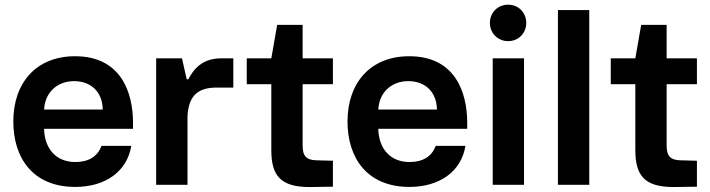

<svg xmlns="http://www.w3.org/2000/svg" viewBox="-20 -772 2964 802"><path d="M294.4 8.8C418 8.8 510.3 -53.7 528.3 -162.6H403.8C387.7 -117.7 349.1 -95.2 294.9 -95.2C211.9 -95.2 166 -153.3 164.1 -233.9H535.6V-259.3C535.6 -385.3 485.8 -537.1 293.5 -537.1C130.9 -537.1 35.6 -425.8 35.6 -264.6C35.6 -112.8 116.7 8.8 294.4 8.8ZM164.1 -314.5C168 -387.2 220.2 -433.1 289.6 -433.1C358.4 -433.1 407.7 -390.1 409.2 -314.5Z M740.2 -528.3H632.3V0H763.2V-287.1C768.1 -377.9 812.5 -406.2 884.8 -406.2H954.6V-528.3H903.8C839.8 -528.3 795.9 -499 767.1 -440.9H759.8V-441.4Z M1273.9 9.3 1370.6 7.8V-100.6L1299.8 -102.5C1262.2 -104 1244.1 -117.7 1244.1 -163.6V-420.4H1370.6V-528.3H1244.1V-668H1137.7L1113.3 -528.3H1010.7V-420.4H1113.3V-145C1113.3 -37.6 1152.3 9.3 1273.9 9.3Z M1690.4 8.8C1814 8.8 1906.2 -53.7 1924.3 -162.6H1799.8C1783.7 -117.7 1745.1 -95.2 1690.9 -95.2C1607.9 -95.2 1562 -153.3 1560.1 -233.9H1931.6V-259.3C1931.6 -385.3 1881.8 -537.1 1689.5 -537.1C1526.9 -537.1 1431.6 -425.8 1431.6 -264.6C1431.6 -112.8 1512.7 8.8 1690.4 8.8ZM1560.1 -314.5C1564 -387.2 1616.2 -433.1 1685.5 -433.1C1754.4 -433.1 1803.7 -390.1 1805.2 -314.5Z M2038.1 -528.3V0H2168.9V-528.3ZM2026.4 -676.3C2026.4 -631.8 2061 -600.1 2102.5 -600.1C2144 -600.1 2178.2 -631.8 2178.2 -676.3C2178.2 -721.2 2144 -752.4 2102.5 -752.4C2061 -752.4 2026.4 -721.2 2026.4 -676.3Z M2310.5 -730V0H2441.4V-730Z M2794.4 9.3 2891.1 7.8V-100.6L2820.3 -102.5C2782.7 -104 2764.6 -117.7 2764.6 -163.6V-420.4H2891.1V-528.3H2764.6V-668H2658.2L2633.8 -528.3H2531.2V-420.4H2633.8V-145C2633.8 -37.6 2672.9 9.3 2794.4 9.3Z"/></svg>

Font: Wand UI Pro Bold
Style: Regular
Weight: 700
Designer: Andreas Faust
Version: Version 1.003;FEAKit 1.0